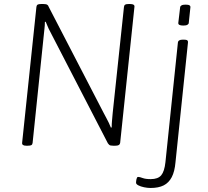

<svg xmlns="http://www.w3.org/2000/svg" viewBox="-20 -722 1035 954"><path d="M110 2Q88 2 90 -13L161 -688Q162 -696 167 -699Q172 -702 184 -702H196Q203 -702 208 -701Q213 -700 216.5 -697Q220 -694 222 -688L496 -159Q503 -146 509 -134.5Q515 -123 520.5 -112Q526 -101 531 -88L535 -89Q535 -106 536.5 -121.5Q538 -137 540 -161L596 -688Q597 -696 602 -699Q607 -702 619 -702H627Q650 -702 648 -688L577 -12Q576 -5 570.5 -1.5Q565 2 553 2H542Q535 2 530 1Q525 0 522 -3Q519 -6 516 -10L239 -546Q229 -564 221.5 -580Q214 -596 207 -614L203 -613Q203 -596 201 -580Q199 -564 197 -542L142 -12Q141 -4 136 -1Q131 2 118 2ZM728 212Q713 212 696 208.5Q679 205 667.5 199Q656 193 656 186Q656 183 656.5 178Q657 173 658 168.5Q659 164 661 160.5Q663 157 666 157Q674 157 688.5 162.5Q703 168 729 168Q765 168 781 149Q797 130 802 84L864 -511Q866 -525 888 -525H894Q906 -525 910.5 -521.5Q915 -518 914 -511L852 84Q848 130 833.5 158Q819 186 793.5 199Q768 212 728 212ZM891 -595Q877 -595 871 -598.5Q865 -602 866 -609L875 -685Q875 -691 881.5 -695Q888 -699 902 -699Q916 -699 921.5 -695.5Q927 -692 926 -685L918 -609Q918 -603 911.5 -599Q905 -595 891 -595Z"/></svg>

Font: Asap ExtraLight
Style: Italic
Weight: 250
Italic angle: -6°
Version: Version 3.001